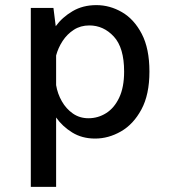

<svg xmlns="http://www.w3.org/2000/svg" viewBox="-20 -531 690 751"><path d="M100.5 200V-500H189L198 -428.5Q223.5 -463.5 263.8 -487.2Q304 -511 357 -511Q409.5 -511 457 -483.5Q504.5 -456 534.5 -398.5Q564.5 -341 564.5 -251Q564.5 -161 533.2 -103Q502 -45 453.2 -17Q404.5 11 352 11Q301 11 262.5 -12.8Q224 -36.5 199.5 -71.5V200ZM329.5 -431.5Q295 -431.5 268.8 -414.5Q242.5 -397.5 225 -370.8Q207.5 -344 199.5 -314V-198Q205 -164.5 221.8 -135Q238.5 -105.5 265 -87Q291.5 -68.5 326 -68.5Q363.5 -68.5 395.2 -88.5Q427 -108.5 446.2 -149Q465.5 -189.5 465.5 -251Q465.5 -344.5 425.2 -388Q385 -431.5 329.5 -431.5Z"/></svg>

Font: Trispace
Style: Regular
Weight: 400
Designer: Tyler Finck
Foundry: Etcetera Type Company
Version: Version 1.210; ttfautohint (v1.8.3)